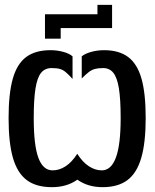

<svg xmlns="http://www.w3.org/2000/svg" viewBox="-20 -764 640 794"><path d="M166 -705H383V-744H443.5V-648H231V-604H166ZM15.5 -275.5Q15.5 -377 32.8 -438.2Q50 -499.5 88 -528Q126 -556.5 189 -556.5Q216.5 -556.5 241.8 -549.5Q267 -542.5 280 -531V-437.5Q262.5 -457 251.2 -466.2Q240 -475.5 227.2 -479Q214.5 -482.5 193.5 -482.5Q166 -482.5 150 -463Q134 -443.5 126.8 -398.5Q119.5 -353.5 119.5 -275.5Q119.5 -163 138.8 -111.2Q158 -59.5 197.5 -59.5Q225.5 -59.5 251.5 -76.5Q277.5 -93.5 299.5 -128Q321.5 -93.5 347.5 -76.5Q373.5 -59.5 401 -59.5Q439.5 -59.5 459.2 -112.2Q479 -165 479 -275.5Q479 -353 471.8 -398Q464.5 -443 448.8 -462.8Q433 -482.5 406.5 -482.5Q386 -482.5 373 -479Q360 -475.5 348.2 -466.8Q336.5 -458 318 -439.5V-531Q332 -542.5 357.5 -549.5Q383 -556.5 410 -556.5Q472.5 -556.5 510.2 -528Q548 -499.5 565.2 -438.5Q582.5 -377.5 582.5 -276Q582.5 -174 564.2 -111.2Q546 -48.5 507 -19.2Q468 10 404.5 10Q343 10 300 -21Q256.5 10 194.5 10Q130 10 91 -19Q52 -48 33.8 -110.2Q15.5 -172.5 15.5 -275.5Z"/></svg>

Font: JuliaMono
Style: Bold
Weight: 700
Monospace: yes
Designer: cormullion
Foundry: corm
Version: Version 0.055; ttfautohint (v1.8.4)